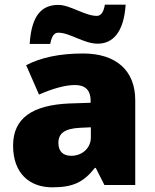

<svg xmlns="http://www.w3.org/2000/svg" viewBox="-20 -792 663 822"><path d="M107 -604H195C203 -647 218 -652 230 -652C279 -652 339 -605 398 -605C462 -605 510 -652 518 -772H429C422 -730 406 -724 394 -724C344 -724 280 -771 230 -771C158 -771 115 -726 107 -604ZM336 -563C236 -563 156 -546 92 -513L147 -387C201 -411 257 -428 301 -428C342 -428 368 -409 368 -360V-352L276 -349C120 -342 36 -287 36 -169C36 -48 108 10 204 10C296 10 339 -14 386 -73H390L427 0H559V-363C559 -491 476 -563 336 -563ZM325 -245 369 -247V-204C369 -157 331 -125 285 -125C252 -125 230 -142 230 -180C230 -220 255 -242 325 -245Z"/></svg>

Font: Noto Sans Lao UI Blk
Style: Regular
Weight: 900
Designer: Monotype Design Team
Foundry: Monotype Imaging Inc.
Version: Version 2.000